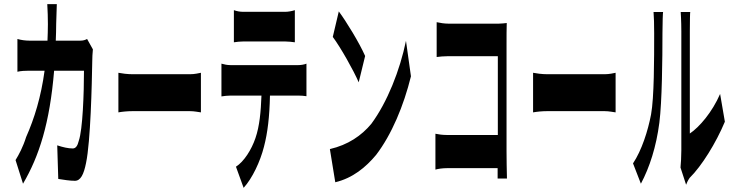

<svg xmlns="http://www.w3.org/2000/svg" viewBox="-20 -831 3540 926"><path d="M254 -811H208C210 -787 211 -736 211 -714C211 -687 210 -661 209 -635H121C102 -635 81 -638 64 -643V-485C81 -489 101 -490 121 -490H195C178 -364 146 -260 106 -170C91 -122 71 -85 55 -59L91 55C169 -78 220 -237 241 -490H385C385 -381 379 -207 360 -152C354 -127 345 -115 331 -115C309 -115 283 -121 256 -130L261 32C287 36 316 41 341 41C369 41 384 10 395 -45C417 -150 423 -423 425 -538C425 -548 426 -577 428 -593L400 -643C391 -638 381 -635 368 -635H249C250 -661 251 -689 251 -717Z M551 -480V-289C567 -292 593 -295 621 -295H895C918 -295 939 -290 949 -289V-480C938 -478 920 -473 895 -473H621C593 -473 566 -477 551 -480Z M1108 -782V-627C1121 -629 1137 -631 1153 -631H1355C1370 -631 1387 -629 1402 -627V-782C1387 -777 1369 -774 1355 -774H1153C1137 -774 1122 -777 1108 -782ZM1048 -366C1062 -368 1076 -370 1091 -370H1241C1238 -292 1232 -223 1212 -165C1193 -109 1157 -52 1118 -27L1155 75C1197 29 1235 -52 1253 -123C1271 -191 1280 -270 1282 -370H1419C1431 -370 1447 -369 1458 -367V-524C1446 -519 1429 -517 1419 -517H1091C1076 -517 1062 -520 1048 -524Z M1614 -776 1585 -653C1623 -602 1685 -492 1710 -434L1741 -561C1713 -625 1649 -729 1614 -776ZM1571 -112 1597 48C1681 28 1744 -24 1794 -84C1869 -182 1927 -321 1962 -463L1938 -634C1909 -493 1848 -338 1771 -234C1724 -177 1658 -132 1571 -112Z M2086 -724V-556C2098 -558 2123 -560 2141 -560H2381V-180H2135C2114 -180 2093 -183 2080 -186V-13C2093 -17 2116 -20 2136 -20H2380V30H2425C2424 -9 2423 -66 2423 -100V-619C2423 -652 2423 -696 2424 -720C2414 -719 2399 -717 2387 -717H2141C2125 -717 2103 -720 2086 -724Z M2551 -480V-289C2567 -292 2593 -295 2621 -295H2895C2918 -295 2939 -290 2949 -289V-480C2938 -478 2920 -473 2895 -473H2621C2593 -473 2566 -477 2551 -480Z M3262 -23 3289 60C3292 52 3297 40 3306 27C3364 -30 3433 -141 3476 -244L3453 -378C3415 -290 3353 -218 3307 -187V-679C3307 -728 3308 -773 3309 -773H3263C3263 -773 3266 -729 3266 -680V-106C3266 -75 3264 -44 3262 -23ZM3033 -43 3071 55C3113 -24 3145 -123 3160 -239C3173 -340 3175 -549 3175 -672C3175 -720 3177 -773 3178 -773H3132C3134 -746 3135 -717 3135 -670C3135 -545 3135 -361 3120 -279C3105 -200 3075 -106 3033 -43Z"/></svg>

Font: 寒蝉无机体 CompactMedium
Style: Regular
Weight: 500
Width: 3
Designer: ChillTanhei {Warren2060}; 
Source Han Sans {Ryoko NISHIZUKA 西塚涼子 (kana, bopomofo & ideographs); Paul D. Hunt (Latin, Gre
Foundry: ChillType&Adobe
Version: Version 1.000;Glyphs 3.1.1 (3135)